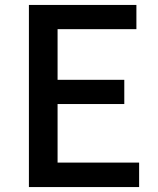

<svg xmlns="http://www.w3.org/2000/svg" viewBox="-20 -757 640 777"><path d="M97 0V-737H532V-639H213V-434H483V-336H213V-99H543V0Z"/></svg>

Font: Noto Sans JP Thin Medium
Style: Regular
Weight: 500
Version: Version 2.004-H2;hotconv 1.0.118;makeotfexe 2.5.65603